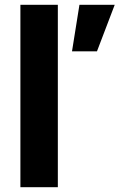

<svg xmlns="http://www.w3.org/2000/svg" viewBox="-20 -780 498 800"><path d="M65 -760H221V0H65ZM384 -566H280L311 -760H458Z"/></svg>

Font: Freely
Style: Bold
Weight: 700
Designer: Kris Sowersby
Foundry: Klim Type Foundry
Version: Version 1.006;hotconv 1.0.113;makeotfexe 2.5.65598;200799169